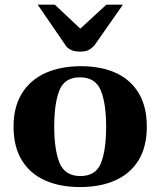

<svg xmlns="http://www.w3.org/2000/svg" viewBox="-20 -774 676 809"><path d="M37.1 -240.2Q37.1 -324.7 72.8 -381.3Q108.4 -438 172.1 -466.6Q235.8 -495.1 320.8 -495.1Q406.2 -495.1 468.5 -466.6Q530.8 -438 564.7 -381.3Q598.6 -324.7 598.6 -240.2Q598.6 -155.8 564 -99.1Q529.3 -42.5 466.1 -14.2Q402.8 14.2 317.4 14.2Q231.9 14.2 169.2 -14.2Q106.4 -42.5 71.8 -99.1Q37.1 -155.8 37.1 -240.2ZM208.5 -240.2Q208.5 -142.1 231.2 -87.2Q253.9 -32.2 318.8 -32.2Q383.8 -32.2 405.5 -87.2Q427.2 -142.1 427.2 -240.2Q427.2 -338.4 404.5 -393.3Q381.8 -448.2 316.9 -448.2Q252 -448.2 230.2 -393.1Q208.5 -337.9 208.5 -240.2ZM318.4 -556.6Q293.5 -556.6 279.1 -563.7Q264.6 -570.8 257.3 -581.5L138.7 -754.4H210.9L318.4 -653.3L428.2 -754.4H498L377 -581.5Q369.1 -573.2 356.4 -564.9Q343.8 -556.6 318.4 -556.6Z"/></svg>

Font: Gelasio
Style: Regular
Weight: 400
Designer: Eben Sorkin
Foundry: Eben Sorkin
Version: Version 1.008